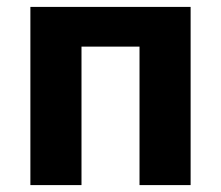

<svg xmlns="http://www.w3.org/2000/svg" viewBox="-20 -536 640 556"><path d="M68 -516H532V0H384V-401H216V0H68Z"/></svg>

Font: Lilex
Style: Regular
Weight: 400
Monospace: yes
Designer: Mike Abbink, Paul van der Laan, Pieter van Rosmalen, Mikhael Khrustik
Foundry: Mikhael Khrustik
Version: Version 2.510